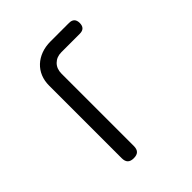

<svg xmlns="http://www.w3.org/2000/svg" viewBox="-202 -862 1004 1004"><g transform="rotate(-45 300.0 -360.0)"><path d="M255 -35Q255 -12 244 -1Q233 10 210 10Q187 10 176 -1Q165 -12 165 -35V-571Q165 -607 177 -636Q189 -665 211.5 -686Q234 -707 265 -718.5Q296 -730 334 -730H470Q490 -730 500 -720Q510 -710 510 -690Q510 -670 500 -660Q490 -650 470 -650H334Q299 -650 277 -628Q255 -606 255 -570Z"/></g></svg>

Font: Maple Mono Normal
Style: Regular
Weight: 400
Monospace: yes
Designer: subframe7536
Version: Version 7.000